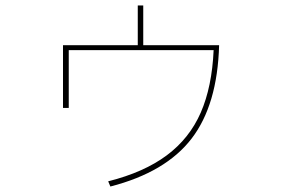

<svg xmlns="http://www.w3.org/2000/svg" viewBox="-20 -637 1040 701"><path d="M503 -472H780Q774 -254 679.5 -131Q585 -8 383 44L375 25Q506 -8 589 -70Q672 -132 713 -226Q754 -320 760 -454H231V-243H210V-472H483V-617H503Z"/></svg>

Font: IBM Plex Sans JP Thin
Style: Regular
Weight: 100
Designer: Mike Abbink; Paul van der Laan; Pieter van Rosmalen; Wujin Sim; Yejin Wi; Jinhee Kim; Boomi Park; Yona Kim; Kichan Ma
Foundry: Sandoll Inc.
Version: Version 1.001